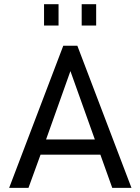

<svg xmlns="http://www.w3.org/2000/svg" viewBox="-20 -912 682 932"><path d="M193.8 -788.1V-891.6H264.2V-788.1ZM376.5 -788.1V-891.6H446.8V-788.1ZM24.4 0 287.1 -689.9H355.5L618.2 0H524.9L467.3 -161.1H176.8L118.2 0ZM203.6 -234.9H440.4L321.8 -566.9Z"/></svg>

Font: HK Grotesk Medium Legacy
Style: Regular
Weight: 500
Designer: Alfredo Marco Pradil
Foundry: Hanken Design Co.
Version: Version 2.022;PS 002.022;hotconv 1.0.88;makeotf.lib2.5.64775